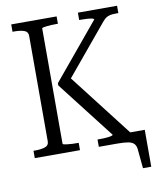

<svg xmlns="http://www.w3.org/2000/svg" viewBox="-93 -782 824 1004"><g transform="rotate(-10 319.0 -280.0)"><path d="M36 0V-39H46Q77 -39 97.5 -46Q118 -53 118 -75V-635Q118 -657 97.5 -664Q77 -671 46 -671H36V-710H277V-671H269Q256 -671 242.5 -670.5Q229 -670 217.5 -668.5Q206 -667 199 -665.5Q192 -664 192 -661V-49Q192 -46 199 -44.5Q206 -43 217.5 -41.5Q229 -40 242.5 -39.5Q256 -39 268 -39H276V0ZM376 0V-39H385Q401 -39 418 -40Q435 -41 446.5 -43.5Q458 -46 458 -50L223 -353V-365L468 -660Q467 -665 456.5 -667Q446 -669 430.5 -670Q415 -671 399 -671H390V-710H598V-671H584Q567 -671 554.5 -668.5Q542 -666 532.5 -659.5Q523 -653 513 -641L277 -357L281 -395L554 -42V0ZM475 0H456L458 -46H628V150H584L575 55Q574 32 564 20Q554 8 532.5 4Q511 0 475 0Z"/></g></svg>

Font: Roboto Serif 28pt Condensed Light
Style: Regular
Weight: 300
Width: 3
Designer: Greg Gazdowicz
Foundry: Commercial Type
Version: Version 1.008